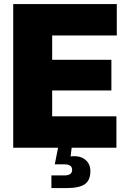

<svg xmlns="http://www.w3.org/2000/svg" viewBox="-20 -748 653 972"><path d="M46.9 0V-727.5H571.3V-568.4H244.1V-445.3H543.9V-290H244.1V-159.2H569.3V0ZM240.2 204.1V140.1H306.2Q345.2 140.1 345.2 111.8Q345.2 84 306.2 84H257.3L277.8 -19.5H342.8V0L337.4 43.9Q382.3 38.1 409.9 59.1Q437.5 80.1 437.5 118.2Q437.5 165 409.2 184.6Q380.9 204.1 317.4 204.1Z"/></svg>

Font: Inter Black
Style: Regular
Weight: 900
Designer: Rasmus Andersson
Foundry: rsms
Version: Version 4.000;git-a52131595